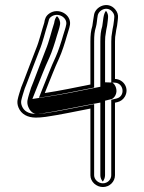

<svg xmlns="http://www.w3.org/2000/svg" viewBox="-20 -668 579 773"><path d="M160.3 -293.4 165.4 -306.4C183.3 -349.4 198.2 -391.1 217.9 -433C228.6 -455.7 242.3 -498.7 248.6 -521.6C252.9 -537.3 259.3 -553.1 261.8 -568.7C267.2 -610.1 214.9 -639.5 177.9 -613.3C164.1 -603.2 160.5 -591.9 158.1 -576.2C147.5 -544.5 137.8 -501.1 124.5 -470.1C106.9 -426 91.4 -382.5 74.5 -339.3L65.4 -316.4L57.2 -290.4C52.9 -273.4 45.1 -258 54.5 -235C65.5 -208.1 91.2 -194.5 124.5 -194.5C135.6 -194.5 148.7 -195.5 164.5 -197.6C228.2 -206.9 280.3 -219 344 -230.9V37.8C344 63.7 367.7 85 394.4 85C421.1 85 442.9 63.6 442.9 37.5V-254.5L453.3 -257C465.8 -260.1 475.8 -267.6 482.4 -278.6C501.8 -311 478.8 -348.7 443 -350.2V-501.2C443 -518.1 443.8 -521.3 445.9 -533.4L447.8 -546.7C450.5 -556.3 452.7 -573 453.9 -584.7L454.9 -595.4C456.5 -607.6 452.7 -619.6 444.3 -629.7C414.5 -666.3 361.3 -641.4 358.1 -605C355.5 -593.2 354 -576 351.8 -563.4C345.8 -543.9 344 -527.2 344 -500.8V-327.8C277.9 -314.8 225.6 -303.3 160.3 -293.4ZM162.5 -278.5C228.4 -288.5 281 -300.1 346.9 -313.1L359 -315.5V-500.8C359 -526.6 360.6 -541.1 366.1 -559C370.3 -572.4 370.6 -591.8 373 -602.7C375.1 -627.4 411.7 -646 432.7 -620.2C438.9 -612.7 441.1 -605.4 440 -597.1L439 -586.2C437.8 -574.7 435.3 -557.8 433.1 -549.8L431 -535.7C429.1 -524.6 428 -518.3 428 -501.2V-335.8L442.3 -335.2C479.1 -333.7 485.4 -280.4 449.7 -271.6L427.9 -266.3V37.5C427.9 55 413 70 394.4 70C375.1 70 359 54.3 359 37.8V-248.9L341.3 -245.6C277.2 -233.7 225.1 -221.6 162.5 -212.4C147.4 -210.5 134.7 -209.5 124.5 -209.5C95.1 -209.5 76.5 -220.6 68.4 -240.7C61.4 -258 66.7 -267.5 71.7 -286.3L79.5 -311.4L88.4 -333.8C105.4 -377.2 121.1 -421 138.4 -464.4C152.3 -497 162.1 -541 172.3 -571.5C177.6 -587 175.1 -592.6 186.7 -601.1C213.2 -619.9 250.5 -598.1 246.9 -570.8C244.5 -555.5 237.8 -538.8 234.2 -525.6C228.1 -503.5 214.1 -460.3 204.4 -439.4C184.2 -396.5 169.3 -354.8 151.5 -312L136.7 -274.6ZM175.3 -279.5 110.4 -269.6 125.9 -308.6C143.7 -351.6 158.6 -393.2 178.6 -435.6C188.8 -457.5 202.6 -500.6 208.8 -523.2C212.9 -537.9 219.4 -553.8 221.8 -569.5C223.6 -583.4 217.7 -595.5 209.5 -603.1C203.3 -597.1 200 -588.1 198 -574.9C187.4 -543.5 177.7 -499.8 164 -467.8C146.6 -424 131 -380.4 114 -337.1L105 -314.4L97 -288.8C92.5 -271.2 85.6 -257.9 94 -237.3C105 -210.3 124.5 -209.5 124.5 -209.5C129.2 -209.5 137.4 -210 150.7 -211.7C208.5 -220.2 260.7 -232.2 326.3 -244.3L384 -255V37.8C384 47.6 388.1 56.6 393.8 63C398.8 57 402.9 47.5 402.9 37.5V-262.6L430.8 -269.5C432.1 -270 438.8 -274.3 443.4 -281.9C456.3 -303.5 444.3 -328.6 432.1 -335.6L403 -336.7V-501.2C403 -518.1 403.9 -522.6 405.9 -534.3L407.9 -547.9C410.4 -556.8 412.8 -573.7 413.9 -585.3L414.9 -596C416.3 -606.6 413.2 -616.3 406.7 -624.6C395.3 -611.1 395.5 -584 391.6 -562C385.8 -543.1 384 -527.1 384 -500.8V-318.7L362.6 -314.5C297.5 -301.7 243.8 -289.9 175.3 -279.5Z"/></svg>

Font: HoneyBee
Style: Blur
Weight: 700
Foundry: Cannot Into Space Fonts
Version: Version 0.89